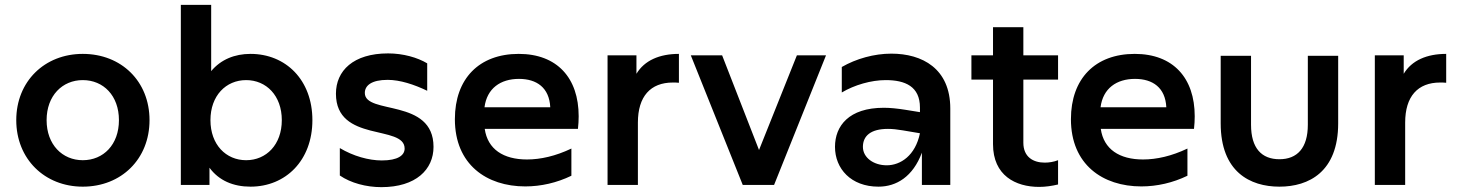

<svg xmlns="http://www.w3.org/2000/svg" viewBox="-20 -762 6007 791"><path d="M321 7C480 7 596 -107 596 -267C596 -427 480 -540 321 -540C164 -540 47 -427 47 -267C47 -107 164 7 321 7ZM321 -102C237 -102 172 -166 172 -267C172 -368 237 -432 321 -432C406 -432 470 -368 470 -267C470 -166 406 -102 321 -102Z M1012 7C1157 7 1267 -101 1267 -267C1267 -433 1157 -540 1012 -540C947 -540 890 -517 850 -469V-742H725V0H843V-71C882 -18 941 7 1012 7ZM994 -102C911 -102 847 -166 847 -267C847 -368 911 -432 994 -432C1077 -432 1141 -368 1141 -267C1141 -166 1077 -102 994 -102Z M1551 9C1694 9 1766 -64 1766 -157C1766 -359 1483 -288 1483 -379C1483 -410 1511 -433 1577 -433C1628 -433 1686 -414 1740 -388V-501C1700 -525 1641 -542 1579 -542C1435 -542 1364 -470 1364 -376C1364 -173 1647 -250 1647 -150C1647 -122 1619 -101 1553 -101C1499 -101 1435 -119 1380 -152V-39C1425 -8 1489 9 1551 9Z M2144 6C2209 6 2274 -9 2334 -38V-150C2269 -119 2207 -105 2151 -105C2054 -105 1989 -147 1977 -231H2361C2363 -249 2364 -266 2364 -283C2364 -441 2275 -540 2117 -540C1954 -540 1854 -438 1854 -271C1854 -84 1985 6 2144 6ZM2247 -320H1976C1986 -398 2042 -437 2118 -437C2191 -437 2243 -401 2247 -320Z M2483 0H2608V-257C2608 -365 2660 -422 2752 -422C2760 -422 2768 -422 2777 -421V-540C2697 -540 2635 -513 2602 -458V-534H2483Z M3040 0H3169L3383 -534H3263L3107 -144L2955 -534H2826Z M3778 0H3895V-315C3895 -480 3779 -541 3652 -541C3581 -541 3507 -520 3448 -486V-381C3500 -412 3569 -432 3629 -432C3709 -432 3770 -406 3770 -319V-300L3708 -310C3676 -315 3647 -318 3621 -318C3477 -318 3420 -243 3420 -157C3420 -67 3486 7 3599 7C3673 7 3741 -34 3778 -133ZM3535 -157C3535 -202 3567 -231 3638 -231C3656 -231 3676 -229 3699 -225L3770 -213C3751 -121 3690 -81 3633 -81C3580 -81 3535 -112 3535 -157Z M4339 -2V-102C4321 -95 4302 -92 4284 -92C4237 -92 4196 -115 4196 -174V-434H4339V-534H4196V-650H4071V-534H3982V-434H4071V-168C4071 -39 4164 8 4261 8C4287 8 4314 4 4339 -2Z M4682 6C4747 6 4812 -9 4872 -38V-150C4807 -119 4745 -105 4689 -105C4592 -105 4527 -147 4515 -231H4899C4901 -249 4902 -266 4902 -283C4902 -441 4813 -540 4655 -540C4492 -540 4392 -438 4392 -271C4392 -84 4523 6 4682 6ZM4785 -320H4514C4524 -398 4580 -437 4656 -437C4729 -437 4781 -401 4785 -320Z M5251 7C5372 7 5493 -54 5493 -254V-532H5368V-248C5368 -152 5324 -106 5251 -106C5178 -106 5134 -151 5134 -248V-532H5009V-254C5009 -54 5130 7 5251 7Z M5644 0H5769V-257C5769 -365 5821 -422 5913 -422C5921 -422 5929 -422 5938 -421V-540C5858 -540 5796 -513 5763 -458V-534H5644Z"/></svg>

Font: Chess Sans SemiBold
Style: Regular
Weight: 600
Designer: Wolf Bōese
Foundry: Wolf Bōese
Version: Version 7.223;Glyphs 3.3 (3306)